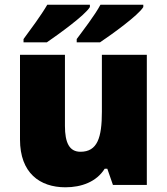

<svg xmlns="http://www.w3.org/2000/svg" viewBox="-20 -837 710 816"><path d="M589 -807V-817H407C383 -772 334 -709 306 -671V-657H405C457 -692 568 -772 589 -807ZM362 -807V-817H181C155 -772 108 -709 80 -671V-657H179C230 -692 341 -772 362 -807ZM604 -604H413V-362C413 -252 394 -192 322 -192C275 -192 256 -230 256 -302V-604H65V-244C65 -102 149 -41 258 -41C326 -41 390 -64 425 -120H436L460 -51H604Z"/></svg>

Font: Noto Sans Tamil UI Black
Style: Regular
Weight: 900
Designer: Jelle Bosma - Monotype Design Team
Foundry: Monotype Imaging Inc.
Version: Version 2.004